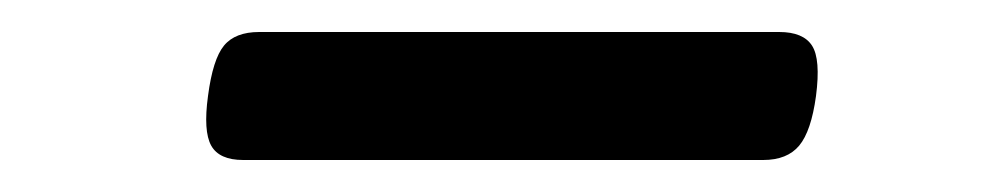

<svg xmlns="http://www.w3.org/2000/svg" viewBox="-20 -401 616 120"><path d="M132 -301Q117 -301 112 -310Q107 -319 110 -341Q113 -364 120 -372.5Q127 -381 142 -381H467Q482 -381 487.5 -372.5Q493 -364 490 -341Q487 -319 479.5 -310Q472 -301 457 -301Z"/></svg>

Font: Playwrite GB J
Style: Italic
Weight: 400
Italic angle: -7.01216°
Designer: Veronika Burian, José Scaglione
Foundry: TypeTogether
Version: Version 1.002